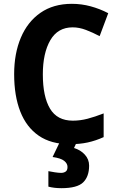

<svg xmlns="http://www.w3.org/2000/svg" viewBox="-20 -744 619 1004"><path d="M360 -601Q282 -601 243 -533.5Q204 -466 204 -355Q204 -239 241.5 -176Q279 -113 361 -113Q399 -113 437.5 -123Q476 -133 522 -151V-27Q480 -8 438.5 1Q397 10 346 10Q247 10 182.5 -34.5Q118 -79 86 -161Q54 -243 54 -356Q54 -464 89 -547Q124 -630 191.5 -677Q259 -724 356 -724Q406 -724 454 -711Q502 -698 546 -675L501 -555Q465 -574 429.5 -587.5Q394 -601 360 -601ZM446 122Q446 179 415 209.5Q384 240 301 240Q263 240 233 232V151Q248 154 267 157Q286 160 300 160Q313 160 323 153.5Q333 147 333 129Q333 111 315.5 97Q298 83 255 77L292 0H381L367 30Q401 40 423.5 64.5Q446 89 446 122Z"/></svg>

Font: Noto Sans Gujarati UI SemiCondensed
Style: Bold
Weight: 700
Width: 4
Designer: Jelle Bosma - Monotype Design Team, Universal Thirst
Foundry: Monotype Imaging Inc.
Version: Version 2.106; ttfautohint (v1.8.4.7-5d5b)